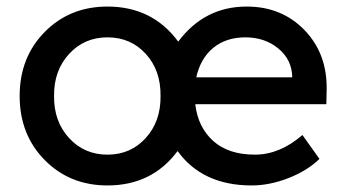

<svg xmlns="http://www.w3.org/2000/svg" viewBox="-20 -556 1057 586"><path d="M308 10Q193 10 116.5 -67.5Q40 -145 40 -263Q40 -381 116.5 -458.5Q193 -536 308 -536Q445 -536 524 -429Q604 -536 733 -536Q840 -536 909.5 -464Q979 -392 977 -282L976 -238H576Q584 -168 630.5 -126Q677 -84 758 -84Q834 -84 903 -144L955 -71Q918 -35 860.5 -12.5Q803 10 748 10Q598 10 522 -95Q444 10 308 10ZM145 -263Q144 -186 190.5 -135Q237 -84 308 -84Q379 -84 425 -135Q471 -186 470 -263Q471 -341 425 -391.5Q379 -442 308 -442Q237 -442 190.5 -391Q144 -340 145 -263ZM579 -320H872Q871 -374 829.5 -408Q788 -442 729 -442Q670 -442 631 -410Q592 -378 579 -320Z"/></svg>

Font: Easer Grotesk
Style: Regular
Weight: 400
Designer: Boardeaser, Bonnie Shaver-Troup, Thomas Jockin
Foundry: Lexend
Version: Version 1.008;Glyphs 3.1.2 (3151)